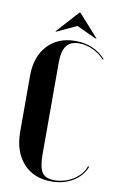

<svg xmlns="http://www.w3.org/2000/svg" viewBox="-95 -906 604 968"><g transform="rotate(10 207.0 -421.5)"><path d="M127.9 -738.8 231 -853H236.8L338.9 -738.8H333L232.9 -785.2L133.8 -738.8ZM41 -210.9V-497.1Q41 -593.8 94 -651.4Q147 -709 236.8 -709Q332 -709 391.1 -644L387.2 -640.1Q361.8 -668.5 327.1 -684.3Q292.5 -700.2 256.8 -700.2Q213.4 -700.2 192.6 -673.1Q171.9 -646 171.9 -588.9V-117.2Q171.9 -51.3 189.5 -25.1Q207 1 252 1Q305.2 1 349.6 -27.1Q394 -55.2 408.2 -98.1L414.1 -95.2Q394 -45.9 347.2 -18.1Q300.3 9.8 238.8 9.8Q147.5 9.8 94.2 -49.6Q41 -108.9 41 -210.9Z"/></g></svg>

Font: Moniqa Black Display
Style: Regular
Weight: 900
Designer: Rajesh Rajput
Foundry: Rajesh Rajput
Version: Version 1.000